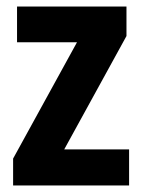

<svg xmlns="http://www.w3.org/2000/svg" viewBox="-20 -566 435 586"><path d="M374 0H20V-82L215 -437H32V-546H366V-456L176 -110H374Z"/></svg>

Font: Noto Sans Kannada Condensed
Style: Bold
Weight: 700
Width: 3
Designer: Jelle Bosma - Monotype Design Team
Foundry: Monotype Imaging Inc.
Version: Version 2.005; ttfautohint (v1.8.4.7-5d5b)